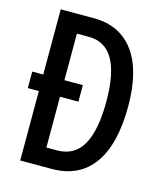

<svg xmlns="http://www.w3.org/2000/svg" viewBox="-108 -795 747 876"><g transform="rotate(15 265.5 -357.0)"><path d="M226 -714Q349 -714 415.5 -625Q482 -536 482 -366Q482 -187 415 -93.5Q348 0 218 0H70V-328H18V-406H70V-714ZM227 -626H170V-406H257V-328H170V-88H220Q302 -88 341 -156.5Q380 -225 380 -362Q380 -626 227 -626Z"/></g></svg>

Font: Noto Sans Gujarati UI ExtraCondensed Medium
Style: Regular
Weight: 500
Width: 2
Designer: Jelle Bosma - Monotype Design Team, Universal Thirst
Foundry: Monotype Imaging Inc.
Version: Version 2.106; ttfautohint (v1.8.4.7-5d5b)